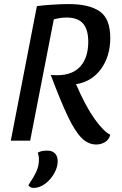

<svg xmlns="http://www.w3.org/2000/svg" viewBox="-20 -690 599 942"><path d="M317 -670Q418 -670 469.5 -634Q521 -598 521 -504Q521 -414 475.5 -351.5Q430 -289 353 -277Q400 -168 444.5 -106Q489 -44 521 -29Q515 -5 495.5 7Q476 19 452 19Q413 19 381 -12.5Q349 -44 314.5 -115.5Q280 -187 229 -322Q244 -321 260 -321Q336 -321 374.5 -364.5Q413 -408 413 -485Q413 -545 387.5 -574.5Q362 -604 306 -604Q278 -604 244 -595L128 0H33L161 -660Q189 -664 235 -667Q281 -670 317 -670ZM145 232Q129 232 119 219Q144 182 157.5 153.5Q171 125 171 92Q171 75 165 59Q176 53 187 51Q198 49 214 49Q235 49 249 62Q263 75 263 102Q263 130 246 160.5Q229 191 201.5 211.5Q174 232 145 232Z"/></svg>

Font: Sansita Light Italic
Style: Regular
Weight: 300
Italic angle: -11°
Designer: Pablo Cosgaya
Foundry: Omnibus-Type
Version: Version 1.006